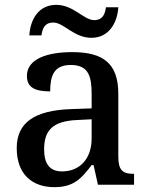

<svg xmlns="http://www.w3.org/2000/svg" viewBox="-20 -762 613 792"><path d="M357 -606C428 -606 464 -666 468 -732H417C413 -705 405 -679 368 -679C326 -679 283 -742 212 -742C140 -742 105 -683 101 -616H151C155 -643 163 -669 200 -669C243 -669 285 -606 357 -606ZM204 10C285 10 316 -26 358 -81H366L384 0H533V-45H530C485 -45 468 -61 468 -117V-375C468 -501 405 -547 278 -547C175 -547 91 -519 91 -449C91 -402 123 -385 187 -385C187 -449 202 -494 272 -494C346 -494 358 -446 358 -373V-315L275 -312C123 -307 49 -257 49 -151C49 -41 115 10 204 10ZM236 -55C185 -55 162 -86 162 -146C162 -223 196 -263 300 -267L358 -270V-191C358 -108 310 -55 236 -55Z"/></svg>

Font: Noto Serif Ethiopic Medium
Style: Regular
Weight: 500
Designer: Monotype Design Team
Foundry: Monotype Imaging Inc.
Version: Version 2.102